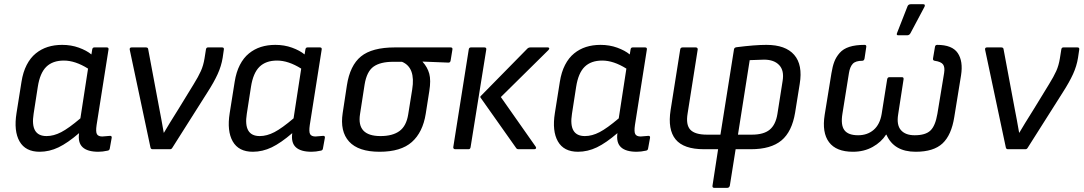

<svg xmlns="http://www.w3.org/2000/svg" viewBox="-20 -715 5192 920"><path d="M169.9 12.2Q102.1 12.2 73.7 -37.4Q45.4 -86.9 59.1 -172.9L83 -323.2Q90.3 -369.6 107.9 -403.8Q125.5 -438 151.4 -459Q177.2 -480 208.7 -490Q240.2 -500 277.8 -500Q320.8 -500 357.9 -486.6Q395 -473.1 418 -454.1L421.9 -478Q423.3 -487.8 432.1 -487.8H491.2Q501.5 -487.8 500 -478L442.9 -116.2Q438 -83 444.6 -72Q451.2 -61 470.2 -61Q477.5 -61 506.8 -64Q511.7 -64.5 513.9 -61.8Q516.1 -59.1 515.1 -54.2L505.9 -2.9Q504.4 5.4 496.1 6.8Q471.7 12.2 451.2 12.2Q399.4 12.2 376 -9.5Q352.5 -31.2 358.9 -77.1Q304.7 -30.3 260.5 -9Q216.3 12.2 169.9 12.2ZM141.1 -169.9Q124 -63 203.1 -63Q237.3 -63 273.4 -81.8Q309.6 -100.6 365.2 -147.9L401.9 -386.2Q340.3 -424.8 286.1 -424.8Q232.4 -424.8 201.9 -395Q171.4 -365.2 161.1 -298.8Z M710.9 0Q702.1 0 700.7 -9.8L601.6 -477.1Q600.1 -487.8 610.8 -487.8H678.7Q689 -487.8 689.9 -480L743.7 -192.9Q745.6 -182.6 753.4 -141.8Q761.2 -101.1 764.6 -79.1H765.6Q785.6 -113.8 835.9 -193.8L907.7 -311Q930.7 -348.1 942.6 -374.8Q954.6 -401.4 960 -435.1L966.8 -478Q968.3 -487.8 976.6 -487.8H1043.9Q1054.2 -487.8 1052.7 -478L1046.9 -438Q1040.5 -398.4 1022.9 -359.9Q1005.4 -321.3 973.6 -272L805.7 -6.8Q801.8 0 794.9 0Z M1191.4 12.2Q1123.5 12.2 1095.2 -37.4Q1066.9 -86.9 1080.6 -172.9L1104.5 -323.2Q1111.8 -369.6 1129.4 -403.8Q1147 -438 1172.9 -459Q1198.7 -480 1230.2 -490Q1261.7 -500 1299.3 -500Q1342.3 -500 1379.4 -486.6Q1416.5 -473.1 1439.5 -454.1L1443.4 -478Q1444.8 -487.8 1453.6 -487.8H1512.7Q1522.9 -487.8 1521.5 -478L1464.4 -116.2Q1459.5 -83 1466.1 -72Q1472.7 -61 1491.7 -61Q1499 -61 1528.3 -64Q1533.2 -64.5 1535.4 -61.8Q1537.6 -59.1 1536.6 -54.2L1527.3 -2.9Q1525.9 5.4 1517.6 6.8Q1493.2 12.2 1472.7 12.2Q1420.9 12.2 1397.5 -9.5Q1374 -31.2 1380.4 -77.1Q1326.2 -30.3 1282 -9Q1237.8 12.2 1191.4 12.2ZM1162.6 -169.9Q1145.5 -63 1224.6 -63Q1258.8 -63 1294.9 -81.8Q1331.1 -100.6 1386.7 -147.9L1423.3 -386.2Q1361.8 -424.8 1307.6 -424.8Q1253.9 -424.8 1223.4 -395Q1192.9 -365.2 1182.6 -298.8Z M1798.8 12.2Q1697.3 12.2 1652.8 -36.6Q1608.4 -85.4 1622.1 -173.8L1642.1 -305.2Q1656.7 -401.4 1709.7 -444.6Q1762.7 -487.8 1872.1 -487.8H2139.2Q2149.4 -487.8 2147.9 -478L2139.2 -424.8Q2137.7 -415 2128.9 -415L2004.9 -419.9V-418.9Q2028.3 -393.1 2036.9 -361.8Q2045.4 -330.6 2037.1 -278.8L2020 -169.9Q2005.9 -81.1 1953.4 -34.4Q1900.9 12.2 1798.8 12.2ZM1803.2 -63Q1861.3 -63 1894.3 -87.2Q1927.2 -111.3 1936 -167L1955.1 -286.1Q1972.2 -391.6 1906.2 -418.9H1863.8Q1802.7 -418.9 1770 -395.8Q1737.3 -372.6 1727.1 -310.1L1705.1 -168Q1688.5 -63 1803.2 -63Z M2464.8 0Q2456.5 0 2453.1 -5.9L2282.7 -247.1Q2279.8 -251 2283.7 -254.9L2506.8 -481.9Q2512.7 -487.8 2522 -487.8H2605Q2610.4 -487.8 2611.6 -484.1Q2612.8 -480.5 2607.9 -475.1L2379.9 -250L2546.9 -12.2Q2550.3 -6.8 2547.9 -3.4Q2545.4 0 2540 0ZM2161.1 0Q2156.7 0 2154.1 -2.7Q2151.4 -5.4 2151.9 -9.8L2226.1 -478Q2227.5 -487.8 2236.8 -487.8H2300.8Q2311.5 -487.8 2310.1 -478L2234.9 -9.8Q2233.4 0 2225.1 0Z M2749.5 12.2Q2681.6 12.2 2653.3 -37.4Q2625 -86.9 2638.7 -172.9L2662.6 -323.2Q2669.9 -369.6 2687.5 -403.8Q2705.1 -438 2731 -459Q2756.8 -480 2788.3 -490Q2819.8 -500 2857.4 -500Q2900.4 -500 2937.5 -486.6Q2974.6 -473.1 2997.6 -454.1L3001.5 -478Q3002.9 -487.8 3011.7 -487.8H3070.8Q3081.1 -487.8 3079.6 -478L3022.5 -116.2Q3017.6 -83 3024.2 -72Q3030.8 -61 3049.8 -61Q3057.1 -61 3086.4 -64Q3091.3 -64.5 3093.5 -61.8Q3095.7 -59.1 3094.7 -54.2L3085.4 -2.9Q3084 5.4 3075.7 6.8Q3051.3 12.2 3030.8 12.2Q2979 12.2 2955.6 -9.5Q2932.1 -31.2 2938.5 -77.1Q2884.3 -30.3 2840.1 -9Q2795.9 12.2 2749.5 12.2ZM2720.7 -169.9Q2703.6 -63 2782.7 -63Q2816.9 -63 2853 -81.8Q2889.2 -100.6 2944.8 -147.9L2981.4 -386.2Q2919.9 -424.8 2865.7 -424.8Q2812 -424.8 2781.5 -395Q2751 -365.2 2740.7 -298.8Z M3402.3 185.1Q3392.6 185.1 3394 174.8L3420.9 0H3353Q3255.9 0 3217.3 -47.1Q3178.7 -94.2 3193.4 -188L3239.3 -478Q3240.7 -487.8 3251 -487.8H3314Q3318.4 -487.8 3321 -485.1Q3323.7 -482.4 3323.2 -478L3274.9 -171.9Q3265.6 -117.2 3287.8 -93.5Q3310.1 -69.8 3367.2 -69.8H3432.1L3497.1 -479Q3498.5 -487.3 3509.3 -488.8Q3597.2 -500 3652.3 -500Q3744.1 -500 3785.6 -452.1Q3827.1 -404.3 3812 -313L3790 -175.8Q3774.9 -84 3724.4 -42Q3673.8 0 3578.1 0H3504.9L3477.1 174.8Q3476.1 179.2 3472.9 182.1Q3469.7 185.1 3465.3 185.1ZM3516.1 -69.8H3583Q3639.2 -69.8 3668 -93.5Q3696.8 -117.2 3705.1 -168.9L3730 -327.1Q3738.3 -377 3713.6 -403.1Q3689 -429.2 3641.1 -429.2Q3629.9 -429.2 3572.3 -426.8Z M4283.7 -545.9Q4273.4 -545.9 4278.8 -558.1L4328.6 -685.1Q4332.5 -694.8 4344.7 -694.8H4403.8Q4409.7 -694.8 4411.1 -691.2Q4412.6 -687.5 4409.7 -682.1L4342.8 -556.2Q4337.4 -545.9 4326.7 -545.9ZM4066.9 12.2Q3986.8 12.2 3952.4 -33.7Q3918 -79.6 3931.6 -165L3963.9 -363.8Q3969.2 -397 3977.8 -419.4Q3986.3 -441.9 4003.4 -461.4Q4020.5 -481 4050 -490.5Q4079.6 -500 4122.6 -500Q4132.3 -500 4130.9 -490.2L4122.6 -435.1Q4120.6 -423.8 4111.8 -423.8Q4079.6 -423.8 4066.2 -409.4Q4052.7 -395 4047.9 -365.2L4016.6 -169.9Q4007.8 -115.7 4026.1 -91.3Q4044.4 -66.9 4091.8 -66.9Q4136.2 -66.9 4166.3 -92.8Q4196.3 -118.7 4204.6 -168.9L4231 -335Q4232.9 -345.2 4241.7 -345.2H4301.8Q4311 -345.2 4309.6 -335L4283.7 -167Q4275.4 -116.2 4296.9 -91.6Q4318.4 -66.9 4362.8 -66.9Q4414.6 -66.9 4438.2 -89.4Q4461.9 -111.8 4471.7 -169.9L4503.9 -365.2Q4508.3 -393.1 4498.8 -406.2Q4489.3 -419.4 4458.5 -423.8Q4449.2 -425.3 4450.7 -435.1L4460 -490.2Q4461.4 -500 4470.7 -500Q4542.5 -500 4569.1 -460.9Q4595.7 -421.9 4585 -354L4552.7 -154.8Q4539.1 -67.9 4496.3 -27.8Q4453.6 12.2 4367.7 12.2Q4263.2 12.2 4227.5 -69.8H4225.6Q4203.1 -34.2 4161.6 -11Q4120.1 12.2 4066.9 12.2Z M4809.6 0Q4800.8 0 4799.3 -9.8L4700.2 -477.1Q4698.7 -487.8 4709.5 -487.8H4777.3Q4787.6 -487.8 4788.6 -480L4842.3 -192.9Q4844.2 -182.6 4852.1 -141.8Q4859.9 -101.1 4863.3 -79.1H4864.3Q4884.3 -113.8 4934.6 -193.8L5006.3 -311Q5029.3 -348.1 5041.3 -374.8Q5053.2 -401.4 5058.6 -435.1L5065.4 -478Q5066.9 -487.8 5075.2 -487.8H5142.6Q5152.8 -487.8 5151.4 -478L5145.5 -438Q5139.2 -398.4 5121.6 -359.9Q5104 -321.3 5072.3 -272L4904.3 -6.8Q4900.4 0 4893.6 0Z"/></svg>

Font: Sofia Sans
Style: Italic
Weight: 400
Italic angle: -9°
Designer: Botio Nikoltchev, Ani Petrova
Foundry: lettersoup
Version: Version 4.100